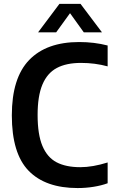

<svg xmlns="http://www.w3.org/2000/svg" viewBox="-20 -968 598 998"><path d="M41.5 -368.5Q41.5 -562.5 131.5 -656Q221.5 -749.5 392 -749.5Q470 -749.5 539.5 -731.5V-623Q473.5 -641 401 -641Q324.5 -641 275 -614.5Q225.5 -588 200.5 -528.5Q175.5 -469 175.5 -370.5Q175.5 -269 200.5 -209.5Q225.5 -150 274 -124.5Q322.5 -99 397.5 -99Q461.5 -99 539.5 -123.5V-15.5Q507 -3.5 466.2 3Q425.5 9.5 383.5 9.5Q216.5 9.5 129 -80.2Q41.5 -170 41.5 -368.5ZM510 -800H415.5L344 -899.5L272 -800H178L289 -948H398.5Z"/></svg>

Font: Encode Sans Semi Condensed SmBd
Style: Regular
Weight: 600
Width: 4
Designer: Multiple Designers
Foundry: Impallari Type
Version: Version 2.000